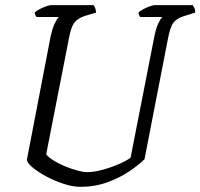

<svg xmlns="http://www.w3.org/2000/svg" viewBox="-20 -724 776 744"><path d="M292 0Q262 0 227 -11.5Q192 -23 160 -40Q128 -57 107 -74.5Q86 -92 84 -104L176 -582Q183 -615 192.5 -634Q202 -653 208 -658H122Q120 -660 117.5 -664.5Q115 -669 115 -676Q121 -682 133.5 -688.5Q146 -695 158.5 -699.5Q171 -704 177 -704H343Q346 -700 349 -692.5Q352 -685 352 -675L308 -662Q281 -653 268 -636Q255 -619 247 -575L159 -126Q168 -114 188.5 -101.5Q209 -89 233.5 -79Q258 -69 280.5 -63Q303 -57 318 -57Q345 -57 379 -66.5Q413 -76 442.5 -89Q472 -102 486 -113L578 -582Q584 -613 593 -632.5Q602 -652 609 -658H523Q521 -660 519 -665Q517 -670 517 -676Q523 -682 535.5 -688.5Q548 -695 560.5 -699.5Q573 -704 579 -704H727Q729 -701 733 -693.5Q737 -686 736 -675L691 -661Q665 -653 652 -636Q639 -619 630 -570L540 -107Q520 -87 483 -61.5Q446 -36 397 -18Q348 0 292 0Z"/></svg>

Font: Texturina 72pt 72pt Light
Style: Italic
Weight: 300
Italic angle: -11°
Designer: Guillermo Torres Carreño
Foundry: Omnibus-Type
Version: Version 1.002; ttfautohint (v1.8.3)